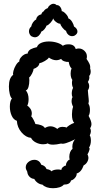

<svg xmlns="http://www.w3.org/2000/svg" viewBox="-20 -778 563 1014"><path d="M348 65Q346 57 346 50Q346 37 350.5 25.5Q355 14 363 8Q362 4 362 -3Q362 -16 367 -27.5Q372 -39 378 -43Q318 -13 303 -20Q277 -14 261 -14Q240 -14 232 -21Q223 -16 208 -16Q188 -16 169.5 -25.5Q151 -35 144 -50Q117 -52 94 -78.5Q71 -105 69 -140Q51 -146 41.5 -167.5Q32 -189 32 -215Q32 -244 43 -258Q36 -263 31.5 -281.5Q27 -300 27 -321Q27 -367 50 -383Q47 -388 51 -403.5Q55 -419 64 -434Q73 -449 82 -453Q81 -462 89 -473Q97 -484 108 -490Q119 -496 125 -494Q129 -511 142.5 -518Q156 -525 175 -529Q180 -544 197.5 -551.5Q215 -559 238 -559Q261 -559 281.5 -552.5Q302 -546 312 -536Q322 -544 342 -544Q373 -544 380 -519Q388 -522 396 -522Q413 -522 426 -509.5Q439 -497 439 -480Q439 -471 437 -467Q447 -453 452.5 -441Q458 -429 456 -417Q459 -408 459 -401Q459 -385 451 -377Q452 -374 452 -369Q452 -358 444 -345Q451 -335 451 -323Q451 -311 444 -301Q446 -283 446 -277Q449 -252 449 -243Q449 -238 447 -230Q455 -219 455 -198Q455 -177 448 -166Q463 -138 463 -123Q463 -111 456 -101Q460 -94 460 -85Q460 -75 454 -63Q460 -54 460 -35Q460 -14 450 2Q455 3 452 14.5Q449 26 442 37Q447 47 447 55Q447 67 440 78.5Q433 90 422 95Q409 132 385 138Q386 150 376 161.5Q366 173 355 175Q350 197 317 197Q310 206 294.5 211Q279 216 260 216Q223 216 204 197Q191 196 179 187.5Q167 179 161 167Q146 166 135.5 155Q125 144 124 129Q116 116 116 106Q116 89 130 77.5Q144 66 162 66Q174 66 183.5 72.5Q193 79 198 92Q219 97 226 115Q243 117 253 127Q256 122 266 119.5Q276 117 287 117Q298 117 304 120Q304 112 312 104.5Q320 97 329 96Q327 88 334 77Q341 66 348 65ZM310 -108Q325 -108 331 -104Q334 -108 346.5 -116.5Q359 -125 372 -129Q360 -141 360 -174Q360 -196 366 -214Q358 -230 358 -244Q358 -257 363 -265Q359 -272 359 -284Q359 -301 366 -314Q360 -325 360 -341Q360 -348 362 -356Q353 -368 353 -390Q353 -405 358 -417Q352 -421 348 -431.5Q344 -442 343 -451Q331 -450 319 -454.5Q307 -459 303 -467Q290 -460 277 -460Q258 -460 238 -474Q234 -466 217 -456Q200 -446 188 -444Q187 -434 178.5 -426Q170 -418 157 -414Q157 -405 149.5 -390Q142 -375 134 -369L135 -354Q135 -335 130.5 -319Q126 -303 116 -300Q123 -294 127 -281.5Q131 -269 131 -255Q131 -233 124 -220Q132 -216 140 -204.5Q148 -193 148 -179Q148 -172 145 -163Q150 -160 158 -144Q166 -128 167 -123Q182 -122 196.5 -117Q211 -112 217 -102Q232 -111 246 -111Q265 -111 283 -97Q292 -108 310 -108ZM341 -681Q353 -676 361 -662.5Q369 -649 371 -638Q389 -627 389 -611Q389 -599 374 -590Q368 -587 361 -587Q349 -587 340 -595.5Q331 -604 329 -615Q320 -619 310 -631.5Q300 -644 298 -653Q289 -652 276 -662Q263 -672 261 -681Q258 -670 246 -657Q234 -644 226 -643Q223 -634 215 -624Q207 -614 199 -612Q195 -600 185.5 -590.5Q176 -581 164 -581Q156 -581 145 -587Q140 -591 136.5 -598Q133 -605 133 -612Q133 -628 145 -638Q147 -649 154 -659.5Q161 -670 171 -675Q172 -685 179.5 -692.5Q187 -700 198 -702Q202 -715 212 -719Q213 -724 219.5 -728.5Q226 -733 232 -735Q235 -744 244 -751Q253 -758 262 -758Q272 -758 279 -751Q290 -752 298 -741.5Q306 -731 306 -719Q314 -719 327 -705.5Q340 -692 341 -681Z"/></svg>

Font: Pangolin
Style: Regular
Weight: 400
Designer: Kevin Burke
Foundry: Google, Inc.
Version: Version 1.101